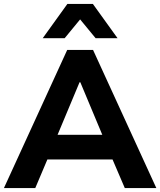

<svg xmlns="http://www.w3.org/2000/svg" viewBox="-22 -960 818 980"><path d="M-2 0 321 -705H453L776 0H615L531 -196L595 -146H177L241 -196L158 0ZM384 -540 256 -234 230 -272H543L516 -234L388 -540ZM196 -765 322 -940H452L578 -765H466L387 -861L308 -765Z"/></svg>

Font: Nunito Sans 10pt ExtraBold
Style: Regular
Weight: 800
Designer: Vernon Adams
Foundry: Vernon Adams
Version: Version 3.101;gftools[0.9.27]